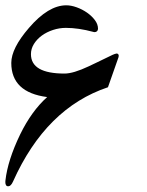

<svg xmlns="http://www.w3.org/2000/svg" viewBox="-22 -666 542 706"><path d="M413.6 -455.1 375 -345.2Q147 -269 25.9 1.5Q18.1 19 8.3 19Q-2.4 19 -2.4 3.4Q-2.4 -0.5 -2 -2.4Q6.3 -76.7 52.2 -171.9Q94.2 -257.8 151.4 -309.1Q19.5 -326.2 19.5 -434.6Q19.5 -488.3 84.5 -563.5Q155.8 -646.5 221.7 -646.5Q239.3 -646.5 259.8 -639.2Q280.3 -631.8 297.9 -619.6Q315.4 -607.4 326.9 -592Q338.4 -576.7 338.4 -560.5Q338.4 -555.2 335 -551.5Q331.5 -547.9 326.2 -547.9Q324.7 -547.9 323.5 -548.1Q322.3 -548.3 320.8 -548.8Q266.1 -563.5 220.2 -563.5Q196.3 -563.5 173.1 -555.9Q149.9 -548.3 131.8 -535.2Q113.8 -522 102.8 -504.4Q91.8 -486.8 91.8 -466.8Q91.8 -395.5 215.3 -395.5Q247.6 -395.5 303.7 -421.9Q313 -426.3 335 -436.8Q356.9 -447.3 392.1 -464.4Q400.9 -468.3 406.7 -469.2Q410.6 -469.2 412.6 -466.8Q414.6 -464.4 414.6 -460.4Q414.6 -459 413.6 -455.1Z"/></svg>

Font: XB Kayhan
Style: Regular
Weight: 400
Designer: Behnam
Foundry: Irmug
Version: Version 7.300 2009